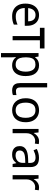

<svg xmlns="http://www.w3.org/2000/svg" viewBox="1466 -2220 994 3967"><g transform="rotate(90 1963.5 -237.0)"><path d="M292 -546Q361 -546 410.5 -516Q460 -486 486.5 -431.5Q513 -377 513 -304V-251H146Q148 -160 192.5 -112.5Q237 -65 317 -65Q368 -65 407.5 -74.5Q447 -84 489 -102V-25Q448 -7 408 1.5Q368 10 313 10Q237 10 178.5 -21Q120 -52 87.5 -113.5Q55 -175 55 -264Q55 -352 84.5 -415Q114 -478 167.5 -512Q221 -546 292 -546ZM291 -474Q228 -474 191.5 -433.5Q155 -393 148 -321H421Q421 -367 407 -401Q393 -435 364.5 -454.5Q336 -474 291 -474Z M982 -659V-564H812V0H725V-564H555V-659Z M1332 -546Q1431 -546 1491.5 -477Q1552 -408 1552 -269Q1552 -178 1524.5 -115.5Q1497 -53 1447.5 -21.5Q1398 10 1331 10Q1290 10 1258 -1Q1226 -12 1203.5 -29.5Q1181 -47 1165 -68H1159Q1161 -51 1163 -25Q1165 1 1165 20V240H1077V-536H1149L1161 -463H1165Q1181 -486 1203.5 -505Q1226 -524 1257.5 -535Q1289 -546 1332 -546ZM1316 -472Q1262 -472 1229 -451.5Q1196 -431 1181 -390Q1166 -349 1165 -286V-269Q1165 -203 1179 -157Q1193 -111 1226.5 -87Q1260 -63 1318 -63Q1367 -63 1398.5 -90Q1430 -117 1445.5 -163.5Q1461 -210 1461 -270Q1461 -362 1425.5 -417Q1390 -472 1316 -472Z M1850 10Q1806 10 1771.5 -4.5Q1737 -19 1717 -55.5Q1697 -92 1697 -157V-714H1786V-165Q1786 -117 1804.5 -93Q1823 -69 1863 -69Q1885 -69 1908.5 -72.5Q1932 -76 1945 -80V-6Q1931 1 1903.5 5.5Q1876 10 1850 10Z M2506 -269Q2506 -202 2488.5 -150.5Q2471 -99 2438.5 -63Q2406 -27 2359.5 -8.5Q2313 10 2256 10Q2203 10 2158 -8.5Q2113 -27 2080 -63Q2047 -99 2028.5 -150.5Q2010 -202 2010 -269Q2010 -358 2040 -419.5Q2070 -481 2126 -513.5Q2182 -546 2259 -546Q2332 -546 2387.5 -513.5Q2443 -481 2474.5 -419.5Q2506 -358 2506 -269ZM2101 -269Q2101 -206 2117.5 -159.5Q2134 -113 2169 -88Q2204 -63 2258 -63Q2312 -63 2347 -88Q2382 -113 2398.5 -159.5Q2415 -206 2415 -269Q2415 -333 2398 -378Q2381 -423 2346.5 -447.5Q2312 -472 2257 -472Q2175 -472 2138 -418Q2101 -364 2101 -269Z M2895 -546Q2910 -546 2927.5 -544.5Q2945 -543 2958 -540L2947 -459Q2934 -462 2918.5 -464Q2903 -466 2889 -466Q2858 -466 2830 -453Q2802 -440 2780 -416.5Q2758 -393 2745.5 -360Q2733 -327 2733 -286V0H2645V-536H2717L2727 -438H2731Q2748 -468 2772 -492.5Q2796 -517 2827 -531.5Q2858 -546 2895 -546Z M3241 -545Q3339 -545 3386 -502Q3433 -459 3433 -365V0H3369L3352 -76H3348Q3325 -47 3300.5 -27.5Q3276 -8 3244.5 1Q3213 10 3168 10Q3120 10 3081.5 -7Q3043 -24 3021 -59.5Q2999 -95 2999 -149Q2999 -229 3062 -272.5Q3125 -316 3256 -320L3347 -323V-355Q3347 -422 3318 -448Q3289 -474 3236 -474Q3194 -474 3156 -461.5Q3118 -449 3085 -433L3058 -499Q3093 -518 3141 -531.5Q3189 -545 3241 -545ZM3267 -259Q3167 -255 3128.5 -227Q3090 -199 3090 -148Q3090 -103 3117.5 -82Q3145 -61 3188 -61Q3256 -61 3301 -98.5Q3346 -136 3346 -214V-262Z M3849 -546Q3864 -546 3881.5 -544.5Q3899 -543 3912 -540L3901 -459Q3888 -462 3872.5 -464Q3857 -466 3843 -466Q3812 -466 3784 -453Q3756 -440 3734 -416.5Q3712 -393 3699.5 -360Q3687 -327 3687 -286V0H3599V-536H3671L3681 -438H3685Q3702 -468 3726 -492.5Q3750 -517 3781 -531.5Q3812 -546 3849 -546Z"/></g></svg>

Font: usinhala85
Style: Book
Weight: 400
Designer: Jelle Bosma - Monotype Design Team
Foundry: Monotype Imaging Inc.
Version: Version 2.003